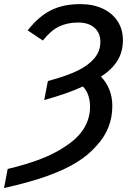

<svg xmlns="http://www.w3.org/2000/svg" viewBox="-56 -719 632 947"><path d="M180.2 -319.3Q274.4 -344.7 328.1 -371.1Q380.4 -397 409.7 -431.9Q439 -466.8 439 -512.2Q439 -556.6 409.7 -582.3Q380.4 -607.9 329.6 -607.9Q277.8 -607.9 236.8 -588.9Q195.8 -569.8 155.3 -519L80.6 -569.3Q135.3 -638.7 195.8 -668.7Q256.3 -698.7 339.8 -698.7Q404.3 -698.7 451.7 -676Q499 -653.3 524.7 -613.3Q550.3 -573.2 550.3 -521Q550.3 -463.4 523.2 -419.7Q496.1 -376 441.9 -340.8Q468.8 -314 483.4 -276.9Q498 -239.7 498 -196.8Q498 -138.2 477.8 -88.9Q457.5 -39.6 418.9 1Q381.8 44.4 323.7 80.8Q265.6 117.2 178 148.7Q90.3 180.2 -36.1 208.5L-18.1 114.3Q74.7 92.3 144.8 65.2Q214.8 38.1 263.2 4.9Q388.2 -73.7 388.2 -193.8Q388.2 -224.1 378.9 -250Q369.6 -275.9 352.5 -292.5Q315.4 -274.9 267.1 -258.1Q218.8 -241.2 162.1 -225.6Z"/></svg>

Font: Arimo Medium
Style: Italic
Weight: 500
Italic angle: -12°
Designer: Steve Matteson
Foundry: Monotype Imaging Inc.
Version: Version 1.33